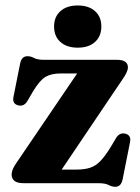

<svg xmlns="http://www.w3.org/2000/svg" viewBox="-20 -686 523 719"><path d="M437.5 -387 211 -51H267Q296.5 -51 317.2 -57.8Q338 -64.5 355.8 -82.8Q373.5 -101 395 -136L414.5 -169Q427.5 -190.5 449 -185.5Q472 -180 467 -154L439 -13.5Q433 13.5 412 13.5Q399.5 13.5 386.8 6.8Q374 0 348 0H69Q44.5 0 34 -8.8Q23.5 -17.5 23.5 -32Q23.5 -50.5 40.5 -74.5L269 -411H208.5Q172 -411 150.2 -398Q128.5 -385 103.5 -343.5L82.5 -307.5Q69.5 -286 48 -291.5Q25 -297.5 30.5 -323.5L55.5 -448.5Q61 -475.5 83 -475.5Q95.5 -475.5 107.8 -468.8Q120 -462 145.5 -462H418.5Q459 -462 459 -433.5Q459 -417 437.5 -387ZM271 -507.5Q230 -507.5 206.2 -528.8Q182.5 -550 182.5 -587Q182.5 -623 206.2 -644.2Q230 -665.5 271 -665.5Q312.5 -665.5 336 -644.2Q359.5 -623 359.5 -587Q359.5 -550.5 336 -529Q312.5 -507.5 271 -507.5Z"/></svg>

Font: Fraunces 72pt Soft
Style: Bold
Weight: 700
Version: Version 1.000;[b76b70a41]